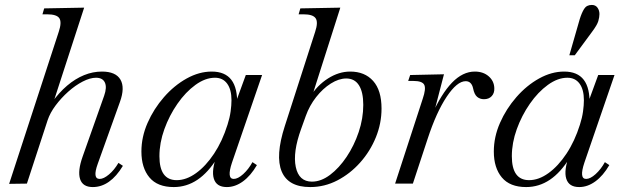

<svg xmlns="http://www.w3.org/2000/svg" viewBox="-20 -744 2530 778"><path d="M356 14Q315 14 304.5 -18.5Q294 -51 315 -110L402 -356Q414 -390 405 -409.5Q396 -429 369 -429Q345 -429 315 -413.5Q285 -398 256.5 -372.5Q228 -347 205.5 -317Q183 -287 173 -257L89 0L17 1L218 -615Q231 -654 220.5 -670Q210 -686 171 -686H152L159 -710L321 -713L191 -313L189 -327Q219 -369 252 -397Q285 -425 320.5 -439.5Q356 -454 393 -454Q449 -454 468 -421.5Q487 -389 466 -331L376 -80Q354 -19 384 -19Q400 -19 421.5 -37Q443 -55 460 -84L478 -72Q426 14 356 14Z M684 14Q618 14 585.5 -25Q553 -64 553 -130Q553 -189 578 -246Q603 -303 644.5 -350.5Q686 -398 736.5 -426Q787 -454 838 -454Q892 -454 917.5 -420.5Q943 -387 941 -319L931 -317L976 -440H1042L920 -85Q898 -19 927 -19Q944 -19 965.5 -38.5Q987 -58 1003 -87L1021 -75Q996 -32 964.5 -9Q933 14 899 14Q857 14 846.5 -20Q836 -54 859 -116L861 -105Q824 -45 780 -15.5Q736 14 684 14ZM696 -14Q735 -14 774.5 -42.5Q814 -71 847.5 -121.5Q881 -172 902 -239Q911 -267 914.5 -292.5Q918 -318 918 -338Q918 -381 900.5 -405Q883 -429 851 -429Q812 -429 772 -400Q732 -371 699 -323.5Q666 -276 646 -220.5Q626 -165 626 -111Q626 -14 696 -14Z M1237 14Q1148 14 1121.5 -49Q1095 -112 1134 -233L1257 -615Q1270 -654 1259 -670Q1248 -686 1210 -686H1190L1197 -710L1359 -713L1241 -343L1236 -351Q1265 -398 1309 -426Q1353 -454 1399 -454Q1458 -454 1492 -416Q1526 -378 1526 -304Q1526 -244 1503 -187.5Q1480 -131 1439.5 -85.5Q1399 -40 1347 -13Q1295 14 1237 14ZM1244 -8Q1281 -8 1317.5 -35.5Q1354 -63 1384.5 -108.5Q1415 -154 1433.5 -209Q1452 -264 1452 -319Q1452 -371 1434.5 -398.5Q1417 -426 1383 -426Q1353 -426 1320.5 -405.5Q1288 -385 1261 -350.5Q1234 -316 1219 -274L1200 -221Q1166 -127 1178.5 -67.5Q1191 -8 1244 -8Z M1581 0 1693 -344Q1707 -385 1699 -400.5Q1691 -416 1655 -416H1634L1642 -440L1779 -443L1733 -266L1728 -274Q1768 -364 1811.5 -409Q1855 -454 1904 -454Q1938 -454 1960 -435Q1982 -416 1983 -387Q1984 -367 1972.5 -354.5Q1961 -342 1941 -342Q1925 -342 1913.5 -351.5Q1902 -361 1897 -386Q1894 -400 1886.5 -407.5Q1879 -415 1867 -415Q1832 -415 1790 -352Q1748 -289 1713 -182L1653 0Z M2112 14Q2046 14 2013.5 -25Q1981 -64 1981 -130Q1981 -189 2006 -246Q2031 -303 2072.5 -350.5Q2114 -398 2164.5 -426Q2215 -454 2266 -454Q2320 -454 2345.5 -420.5Q2371 -387 2369 -319L2359 -317L2404 -440H2470L2348 -85Q2326 -19 2355 -19Q2372 -19 2393.5 -38.5Q2415 -58 2431 -87L2449 -75Q2424 -32 2392.5 -9Q2361 14 2327 14Q2285 14 2274.5 -20Q2264 -54 2287 -116L2289 -105Q2252 -45 2208 -15.5Q2164 14 2112 14ZM2124 -14Q2163 -14 2202.5 -42.5Q2242 -71 2275.5 -121.5Q2309 -172 2330 -239Q2339 -267 2342.5 -292.5Q2346 -318 2346 -338Q2346 -381 2328.5 -405Q2311 -429 2279 -429Q2240 -429 2200 -400Q2160 -371 2127 -323.5Q2094 -276 2074 -220.5Q2054 -165 2054 -111Q2054 -14 2124 -14ZM2287 -520 2329 -666Q2337 -692 2347 -708Q2357 -724 2378 -724Q2393 -724 2401 -713Q2409 -702 2409 -687Q2409 -675 2404.5 -659Q2400 -643 2379 -615L2309 -520Z"/></svg>

Font: Baskervville
Style: Italic
Weight: 400
Italic angle: -18°
Designer: ANRT
Foundry: ANRT
Version: Version 1.100